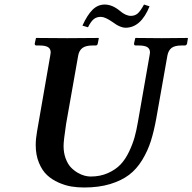

<svg xmlns="http://www.w3.org/2000/svg" viewBox="-20 -813 847 845"><path d="M638.2 -568.8Q640.1 -577.6 640.1 -582Q640.1 -598.1 628.4 -605.5Q616.7 -612.8 590.8 -612.8H577.1Q569.8 -612.8 569.8 -621.1L575.2 -645L577.1 -646Q651.9 -645 690.9 -645L805.2 -646L807.1 -645L803.2 -621.1Q800.8 -612.8 793 -612.8H778.8Q749 -612.8 735.1 -602.1Q721.2 -591.3 716.8 -568.8L668 -293Q657.7 -235.8 644 -192.6Q630.4 -149.4 606 -109.1Q581.5 -68.8 548.1 -43.5Q514.6 -18.1 464.6 -2.9Q414.6 12.2 350.1 12.2Q321.3 12.2 294.2 7.8Q267.1 3.4 237.8 -9.5Q208.5 -22.5 187 -42.5Q165.5 -62.5 151.4 -96.7Q137.2 -130.9 137.2 -174.8Q137.2 -202.1 143.1 -234.9L201.2 -568.8Q203.1 -577.6 203.1 -582Q203.1 -598.1 191.4 -605.5Q179.7 -612.8 153.8 -612.8H140.1Q132.8 -612.8 132.8 -621.1L138.2 -645L140.1 -646Q236.8 -645 275.9 -645L413.1 -646L415 -645L410.2 -621.1Q408.7 -612.8 400.9 -612.8H387.2Q357.4 -612.8 342.8 -601.8Q328.1 -590.8 324.2 -568.8L271 -268.1Q259.8 -193.8 259.8 -170.9Q259.8 -140.1 269 -115.5Q278.3 -90.8 291.7 -76.7Q305.2 -62.5 322 -52.7Q338.9 -43 353 -39.6Q367.2 -36.1 378.9 -36.1Q421.4 -36.1 455.1 -51.3Q488.8 -66.4 510.3 -88.9Q531.7 -111.3 547.9 -145.3Q564 -179.2 572.3 -209Q580.6 -238.8 586.9 -275.9ZM556.2 -743.2Q572.8 -743.2 585 -752.9Q597.2 -762.7 613.8 -793L638.2 -785.2Q600.1 -690.9 532.2 -690.9Q522 -690.9 510.5 -695.6Q499 -700.2 493.2 -703.9Q487.3 -707.5 474.1 -716.8Q442.4 -738.8 423.8 -738.8Q404.8 -738.8 392.3 -728.5Q379.9 -718.3 367.2 -692.9L342.8 -700.2Q363.8 -746.6 387 -769.8Q410.2 -793 440.9 -793Q474.1 -793 507.8 -765.1Q533.2 -743.2 556.2 -743.2Z"/></svg>

Font: Linux Libertine
Style: Bold Italic
Weight: 700
Italic angle: -11.5°
Designer: Philipp H. Poll
Foundry: Philipp H. Poll
Version: Version 4.0.5